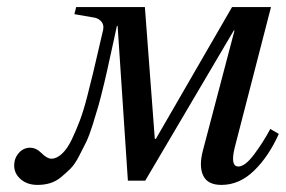

<svg xmlns="http://www.w3.org/2000/svg" viewBox="-20 -510 807 542"><path d="M20 -43Q20 -63 33 -78Q46 -93 65 -93Q82 -93 97.5 -77.5Q113 -62 125 -62Q140 -62 155 -76Q170 -90 182.5 -116Q195 -142 205.5 -170Q216 -198 226 -237Q236 -276 243 -305Q250 -334 258.5 -371.5Q267 -409 271 -425Q274 -439 267 -448Q260 -457 248 -460L190 -470L195 -490H389L417 -118H420L635 -490H745L643 -95Q629 -40 653 -40Q672 -40 698 -75Q724 -110 743 -146L767 -132Q739 -69 697.5 -28.5Q656 12 605 12Q566 12 553.5 -14.5Q541 -41 553 -86L642 -424H640L390 0H341L312 -437H310Q307 -425 302 -400Q292 -356 287.5 -334Q283 -312 273.5 -272.5Q264 -233 258 -212Q252 -191 242 -159Q232 -127 223.5 -109.5Q215 -92 203 -69Q191 -46 179 -34Q167 -22 152.5 -10Q138 2 121.5 7Q105 12 86 12Q57 12 38.5 -4Q20 -20 20 -43Z"/></svg>

Font: Heuristica
Style: Italic
Weight: 400
Italic angle: -13°
Version: Version 1.0.2